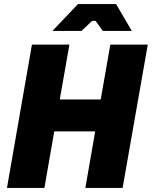

<svg xmlns="http://www.w3.org/2000/svg" viewBox="-20 -918 742 938"><path d="M519 -700 472 -432H272L319 -700H136L14 0H197L245 -276H445L397 0H579L702 -700ZM236 -767H378L430 -816H447L482 -767H624L547 -898H361Z"/></svg>

Font: Fixel Text 20240404 ExtraBold
Style: Italic
Weight: 800
Width: 4
Italic angle: -10°
Designer: AlfaBravo + MacPaw
Foundry: Kyrylo Tkachov, Marchela Mozhyna, Serhii Makarenko, Maria Weinstein, Zakhar Kryvoshyya
Version: Version 1.211;Glyphs 3.2 (3225)